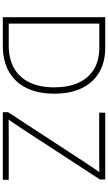

<svg xmlns="http://www.w3.org/2000/svg" viewBox="278 -1046 768 1364"><g transform="rotate(90 662.0 -364.0)"><path d="M304.7 0H127V-42H302.7Q399.4 -42 466.1 -80.8Q532.7 -119.6 566.7 -192.1Q600.6 -264.6 600.6 -365.7Q600.6 -465.8 567.9 -537.4Q535.2 -608.9 472.2 -647.2Q409.2 -685.5 317.9 -685.5H125.5V-727.5H319.8Q422.4 -727.5 495.1 -684.3Q567.9 -641.1 606.7 -560.1Q645.5 -479 645.5 -365.7Q645.5 -251 605.5 -168.9Q565.4 -86.9 489 -43.5Q412.6 0 304.7 0ZM147.5 -727.5V0H102.1V-727.5ZM777.3 0V-37.6L1131.8 -581.1Q1151.9 -610.8 1172.6 -641.6Q1193.4 -672.4 1213.9 -702.1L1220.2 -686Q1178.7 -685.1 1137.5 -684.8Q1096.2 -684.6 1055.2 -684.6H780.3V-727.5H1254.9V-689.5L900.4 -145.5Q880.4 -115.2 859.9 -85Q839.4 -54.7 818.4 -24.9L812 -41Q852.5 -41.5 892.8 -41.7Q933.1 -42 973.1 -42H1257.3V0Z"/></g></svg>

Font: Inter 16pt ExtraLight
Style: Regular
Weight: 250
Version: Version 4.001;git-66647c0bb